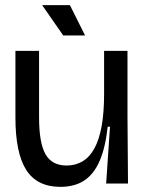

<svg xmlns="http://www.w3.org/2000/svg" viewBox="-20 -714 563 747"><path d="M215 13Q124 13 82 -53Q40 -119 40 -257V-516H132V-258Q132 -158 157 -114Q182 -70 239 -70Q274 -70 301.5 -86.5Q329 -103 347.5 -137Q366 -171 375.5 -223.5Q385 -276 385 -349V-516H476V-264L478 0H393L408 -221H399Q390 -139 367.5 -87.5Q345 -36 307.5 -11.5Q270 13 215 13ZM226 -576 144 -694H252L311 -576Z"/></svg>

Font: Bricolage Grotesque 96pt ExtraBold 96pt
Style: Regular
Weight: 400
Version: Version 1.001;gftools[0.9.33.dev8+g029e19f]